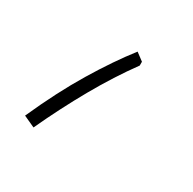

<svg xmlns="http://www.w3.org/2000/svg" viewBox="-66 -754 350 349"><g transform="rotate(30 109.0 -580.0)"><path d="M134 -687 150 -675V-667Q120 -626 92 -576.5Q64 -527 39 -473L15 -484Q44 -549 74.5 -599.5Q105 -650 134 -687Z"/></g></svg>

Font: Fustat ExtraLight
Style: Regular
Weight: 250
Designer: Mohamed Gaber, Khaled Hosny, Laura Garcia Mut
Foundry: Kief Type Foundry, Alif Type Foundry, Hard Type Foundry
Version: Version 1.007